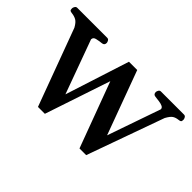

<svg xmlns="http://www.w3.org/2000/svg" viewBox="-109 -720 961 961"><g transform="rotate(45 371.5 -240.0)"><path d="M205.1 4.4 53.7 -404.8Q40 -429.7 26.1 -437.5Q12.2 -445.3 -5.9 -447.3Q-16.1 -448.2 -19.8 -451.4Q-23.4 -454.6 -23.4 -465.3Q-23.4 -470.7 -19 -478Q-14.6 -485.4 -6.8 -485.4H205.6Q213.9 -485.4 218 -478Q222.2 -470.7 222.2 -465.3Q222.2 -448.7 206.1 -447.3Q187 -445.3 170.4 -441.4Q153.8 -437.5 153.8 -422.4L257.8 -137.2L367.2 -477.5H425.8L550.3 -139.6L648.4 -421.9Q648.4 -432.1 638.2 -437Q627.9 -441.9 613.5 -443.8Q599.1 -445.8 585.4 -447.3Q569.3 -448.7 569.3 -465.3Q569.3 -470.7 573.5 -478Q577.6 -485.4 585.9 -485.4H749Q757.3 -485.4 761.5 -478Q765.6 -470.7 765.6 -465.3Q765.6 -454.6 762 -451.4Q758.3 -448.2 748 -447.3Q730 -445.3 718.3 -437.5Q706.5 -429.7 692.9 -404.8L546.4 4.4H499L370.1 -342.8L253.9 4.4Z"/></g></svg>

Font: Gelasio Medium
Style: Regular
Weight: 500
Designer: Eben Sorkin
Foundry: Eben Sorkin
Version: Version 1.008